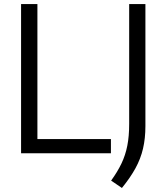

<svg xmlns="http://www.w3.org/2000/svg" viewBox="-20 -760 826 952"><path d="M84.5 0V-740H165.5V-70.5H530V0ZM584.5 172 531 135.5Q562.5 92 582.2 50.8Q602 9.5 611.2 -37.5Q620.5 -84.5 620.5 -145.5V-740H701V-135Q701 -74 689.2 -23.5Q677.5 27 651.8 74Q626 121 584.5 172Z"/></svg>

Font: Encode Sans
Style: Regular
Weight: 400
Designer: Multiple Designers
Foundry: Impallari Type
Version: Version 3.002; ttfautohint (v1.8.3) -l 8 -r 50 -G 200 -x 14 